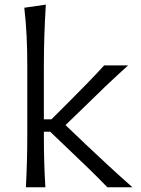

<svg xmlns="http://www.w3.org/2000/svg" viewBox="-20 -794 599 814"><path d="M89.8 0Q92.8 -57.6 94.2 -111.1Q95.7 -164.6 95.7 -228.5V-515.1Q95.7 -581.1 92.8 -642.1Q89.8 -703.1 83 -761.2L174.3 -774.4Q170.4 -710.9 168.2 -647.2Q166 -583.5 166 -515.1V-288.1H198.2L278.8 -368.7Q315.4 -405.8 351.6 -442.6Q387.7 -479.5 421.4 -516.6H522.9Q472.7 -471.2 425.5 -426.3Q378.4 -381.3 333 -336.4L257.8 -263.7L344.2 -181.2Q392.1 -135.7 441.4 -90.3Q490.7 -44.9 541.5 0H435.1Q400.4 -36.1 363.3 -72.3Q326.2 -108.4 288.1 -144.5L192.9 -235.4H166V-218.8Q166 -159.7 167.5 -107.9Q168.9 -56.2 172.4 0Z"/></svg>

Font: Pinar-DS1-FD Regular
Style: Regular
Weight: 400
Designer: Amin Abedi
Version: Version 3.000